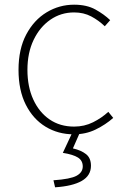

<svg xmlns="http://www.w3.org/2000/svg" viewBox="-20 -560 532 819"><path d="M295 13Q228 13 174.5 -19.5Q121 -52 90 -113.5Q59 -175 59 -262Q59 -351 92 -413Q125 -475 179 -507.5Q233 -540 296 -540Q350 -540 387 -519.5Q424 -499 450 -474L427 -448Q401 -473 369 -490Q337 -507 296 -507Q240 -507 195 -476Q150 -445 123.5 -390Q97 -335 97 -262Q97 -190 122 -135.5Q147 -81 191.5 -50.5Q236 -20 296 -20Q340 -20 377 -38.5Q414 -57 442 -83L463 -57Q430 -28 388 -7.5Q346 13 295 13ZM215 239 208 209Q281 204 307 189.5Q333 175 333 150Q333 125 312.5 112Q292 99 248 92L292 -2H324L291 73Q326 81 347 97.5Q368 114 368 147Q368 189 329 211.5Q290 234 215 239Z"/></svg>

Font: Noto Sans HK Thin Thin
Style: Regular
Weight: 250
Version: Version 2.004-H2;hotconv 1.0.118;makeotfexe 2.5.65603